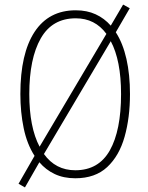

<svg xmlns="http://www.w3.org/2000/svg" viewBox="-20 -769 646 839"><path d="M548 -358Q548 -255 524.5 -171.5Q501 -88 448.5 -39Q396 10 309 10Q258 10 219 -8.5Q180 -27 152 -60L89 50L61 34L131 -88Q98 -139 83.5 -209Q69 -279 69 -358Q69 -535 131 -629.5Q193 -724 311 -724Q360 -724 398 -706.5Q436 -689 464 -657L518 -749L547 -733L486 -628Q517 -580 532.5 -511.5Q548 -443 548 -358ZM108 -358Q108 -213 153 -128L445 -621Q395 -689 311 -689Q208 -689 158 -601Q108 -513 108 -358ZM509 -358Q509 -505 464 -589L172 -96Q223 -25 309 -25Q411 -25 460 -112Q509 -199 509 -358Z"/></svg>

Font: Noto Sans Thai Cond ExtLt
Style: Regular
Weight: 200
Width: 3
Designer: Monotype Design Team
Foundry: Monotype Imaging Inc.
Version: Version 2.002; ttfautohint (v1.8.4.7-5d5b)